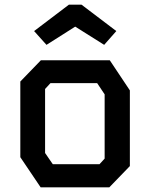

<svg xmlns="http://www.w3.org/2000/svg" viewBox="-20 -802 640 822"><path d="M155 -544H450L536 -415V-91L448 0H154L67 -129V-453ZM173 -147 206 -99H406L428 -123V-398L396 -446H196L173 -421ZM329 -782H275L126 -669L179 -610L302 -688L426 -610L478 -669Z"/></svg>

Font: Kode Mono SemiBold
Style: Regular
Weight: 600
Monospace: yes
Designer: Isa Ozler
Foundry: Kadena LLC
Version: Version 1.206;gftools[0.9.28]